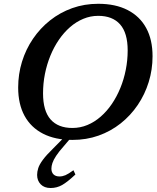

<svg xmlns="http://www.w3.org/2000/svg" viewBox="-20 -708 808 988"><path d="M201.5 -227.5Q201.5 -137.5 240.2 -93.5Q279 -49.5 352.5 -49.5Q393 -49.5 429.8 -64.8Q466.5 -80 498.2 -107.8Q530 -135.5 555.5 -173Q581 -210.5 599.2 -255Q617.5 -299.5 627.2 -348.8Q637 -398 637 -448.5Q637 -538.5 598 -582.5Q559 -626.5 485.5 -626.5Q445.5 -626.5 408.8 -611.2Q372 -596 340.2 -568.2Q308.5 -540.5 283 -503.2Q257.5 -466 239.2 -421.2Q221 -376.5 211.2 -327.5Q201.5 -278.5 201.5 -227.5ZM765 -418.5Q765 -349.5 745.2 -285.8Q725.5 -222 688.8 -167.8Q652 -113.5 601 -73Q550 -32.5 487.2 -10.2Q424.5 12 352.5 12Q264 12 201.5 -20Q139 -52 106.2 -112.2Q73.5 -172.5 73.5 -257.5Q73.5 -326.5 93.2 -390.5Q113 -454.5 149.8 -508.5Q186.5 -562.5 237.5 -603Q288.5 -643.5 351.2 -666Q414 -688.5 485.5 -688.5Q574.5 -688.5 637 -656.2Q699.5 -624 732.2 -564Q765 -504 765 -418.5ZM244.5 160Q244.5 178.5 255.2 189.2Q266 200 286 200Q301.5 200 316.8 193.5Q332 187 358 168L368 190Q327 228.5 299.8 244Q272.5 259.5 240.5 259.5Q208 259.5 189.5 240.5Q171 221.5 171 192Q171 175.5 176.8 157.2Q182.5 139 200.5 114.5Q218.5 90 254 55.5L333 -24.5H366.5L307.5 45Q282.5 73 268.8 94Q255 115 249.8 130.8Q244.5 146.5 244.5 160Z"/></svg>

Font: Newsreader 16pt 16pt SemiBold
Style: Italic
Weight: 600
Italic angle: -17°
Version: Version 1.003